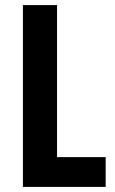

<svg xmlns="http://www.w3.org/2000/svg" viewBox="-20 -734 451 754"><path d="M70 0V-714H204V-117H395V0Z"/></svg>

Font: Noto Sans Telugu ExtraCondensed
Style: Bold
Weight: 700
Width: 2
Designer: Jelle Bosma - Monotype Design Team
Foundry: Monotype Imaging Inc.
Version: Version 2.005; ttfautohint (v1.8.4.7-5d5b)